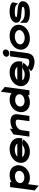

<svg xmlns="http://www.w3.org/2000/svg" viewBox="1758 -2464 921 4477"><g transform="rotate(-90 2218.5 -225.5)"><path d="M208 -415 213 -451H95L17 124L129 215L162 -33C198 -7 249 11 313 11C455 11 583 -85 602 -225C618 -341 551 -462 376 -462C310 -462 254 -443 208 -415ZM188 -225C197 -292 259 -337 353 -337C432 -337 480 -287 472 -225C464 -169 407 -118 323 -118C231 -118 181 -170 188 -225Z M1231 -167 1238 -221C1256 -355 1151 -462 982 -462C813 -462 679 -357 661 -226C643 -95 749 11 919 11C1031 11 1130 -40 1186 -116L1205 -141L1180 -152C1180 -152 1111 -186 1045 -143C1013 -122 976 -110 935 -110C868 -110 813 -133 791 -167ZM805 -282C836 -316 897 -341 966 -341C1034 -341 1088 -317 1109 -282Z M1792 -278C1805 -372 1755 -443 1632 -443C1558 -443 1497 -420 1448 -388L1458 -457L1323 -374L1272 0H1396L1421 -183C1427 -226 1454 -260 1487 -283C1516 -304 1555 -321 1605 -321C1653 -321 1673 -301 1667 -260L1632 0H1754Z M2240 -36 2235 0H2352L2430 -575L2318 -666L2285 -418C2249 -444 2199 -462 2135 -462C1993 -462 1863 -366 1844 -226C1828 -110 1897 11 2072 11C2138 11 2194 -8 2240 -36ZM2259 -226C2250 -159 2188 -114 2093 -114C2014 -114 1966 -164 1974 -226C1982 -282 2039 -333 2123 -333C2215 -333 2266 -281 2259 -226Z M3019 -167 3026 -221C3044 -355 2939 -462 2770 -462C2601 -462 2467 -357 2449 -226C2431 -95 2537 11 2707 11C2819 11 2918 -40 2974 -116L2993 -141L2968 -152C2968 -152 2899 -186 2833 -143C2801 -122 2764 -110 2723 -110C2656 -110 2601 -133 2579 -167ZM2593 -282C2624 -316 2685 -341 2754 -341C2822 -341 2876 -317 2897 -282Z M2814 54C2847 92 3041 167 3156 76C3190 48 3211 5 3219 -53L3273 -451H3143L3090 -59C3084 -11 3051 -3 3012 -3C2971 -3 2924 -20 2909 -36L2892 -54L2799 37ZM3213 -467C3255 -467 3297 -500 3303 -544C3309 -588 3276 -621 3234 -621C3191 -621 3140 -587 3134 -544C3128 -501 3170 -467 3213 -467Z M3605 -341C3697 -341 3765 -290 3756 -226C3747 -162 3666 -110 3574 -110C3482 -110 3413 -162 3422 -226C3431 -290 3513 -341 3605 -341ZM3558 11C3728 11 3860 -95 3878 -226C3896 -357 3790 -462 3621 -462C3452 -462 3318 -357 3300 -226C3282 -95 3388 11 3558 11Z M3932 -55C3982 0 4070 11 4161 11C4341 11 4416 -57 4427 -139C4436 -206 4393 -240 4344 -257C4266 -281 4147 -275 4079 -292C4055 -298 4055 -300 4056 -307C4058 -325 4096 -341 4179 -341C4274 -341 4316 -328 4344 -300L4376 -264L4404 -388L4399 -395C4364 -448 4271 -462 4187 -462C4040 -462 3940 -402 3929 -322C3917 -234 3993 -205 4071 -194C4139 -185 4223 -184 4272 -172C4296 -166 4301 -163 4300 -154C4296 -127 4257 -110 4169 -110C4065 -110 4019 -122 3970 -173L3925 -221L3926 -61Z"/></g></svg>

Font: Charger
Style: HemiRT
Weight: 900
Designer: Jasper
Foundry: Cannot Into Space Fonts
Version: Version 0.99